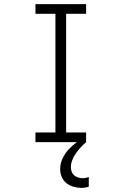

<svg xmlns="http://www.w3.org/2000/svg" viewBox="-20 -690 590 932"><path d="M152 0V-47H249V-623H152V-670H398V-623H301V-47H398V0ZM375 222Q356 222 337 216.5Q318 211 302.5 199Q287 187 279.5 168.5Q272 150 272 131Q272 104 283.5 79.5Q295 55 313 35.5Q331 16 353 0Q375 -16 398 -29V0Q384 12 371.5 25.5Q359 39 348.5 54Q338 69 331 86.5Q324 104 324 122Q324 133 328 143.5Q332 154 340 161Q348 168 359 171.5Q370 175 381 175Q389 175 396.5 173.5Q404 172 411 169V216Q403 219 393.5 220.5Q384 222 375 222Z"/></svg>

Font: Lode Dark
Style: Regular
Weight: 400
Monospace: yes
Designer: Belleve Invis
Foundry: Belleve Invis
Version: Version 29.2.0; ttfautohint (v1.8.3)